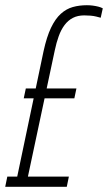

<svg xmlns="http://www.w3.org/2000/svg" viewBox="-37 -716 414 736"><path d="M-17 0 -9 -39H29L130 -520Q142 -575 158.5 -609.5Q175 -644 196 -663Q217 -682 242 -689Q267 -696 296 -696Q308 -696 319 -694.5Q330 -693 340 -690.5Q350 -688 357 -684L349 -648Q342 -650 332 -652.5Q322 -655 310 -656Q298 -657 286 -657Q261 -657 242.5 -647.5Q224 -638 210.5 -620Q197 -602 188 -577Q179 -552 173 -523L70 -39H227L219 0ZM54 -339 62 -377H256L248 -339Z"/></svg>

Font: Saira UltraCondensed ExtraLight
Style: Italic
Weight: 250
Width: 1
Italic angle: -12°
Designer: Hector Gatti with collaboration of the Omnibus-Type team
Foundry: Omnibus-Type
Version: Version 1.101